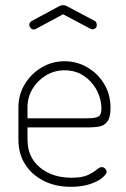

<svg xmlns="http://www.w3.org/2000/svg" viewBox="-20 -714 485 740"><path d="M253 6Q194 6 148.5 -17Q103 -40 77 -80.5Q51 -121 51 -176V-301Q51 -349 75.5 -389.5Q100 -430 140.5 -454Q181 -478 229 -478Q276 -478 316.5 -454.5Q357 -431 381.5 -390.5Q406 -350 406 -298Q406 -262 394 -246Q382 -230 363.5 -226.5Q345 -223 323 -223H86V-176Q86 -108 134 -68.5Q182 -29 255 -29Q297 -29 319 -39.5Q341 -50 352.5 -60Q364 -70 373 -70Q378 -70 382 -67Q386 -64 388.5 -60Q391 -56 391 -52Q391 -43 374.5 -29Q358 -15 327 -4.5Q296 6 253 6ZM86 -258H311Q348 -258 359.5 -265Q371 -272 371 -295Q371 -331 353.5 -365Q336 -399 304 -421Q272 -443 229 -443Q189 -443 156.5 -423Q124 -403 105 -371Q86 -339 86 -301ZM111 -600Q104 -600 98.5 -605.5Q93 -611 93 -619Q93 -623 95.5 -627Q98 -631 102 -633L206 -689Q214 -694 223 -694Q232 -694 240 -689L344 -634Q349 -632 351 -627Q353 -622 353 -617Q353 -610 348 -605.5Q343 -601 336 -601Q334 -601 331.5 -602Q329 -603 327 -604L223 -659L119 -603Q117 -602 115 -601Q113 -600 111 -600Z"/></svg>

Font: Dosis ExtraLight ExtraLight
Style: Regular
Weight: 250
Version: Version 3.001; ttfautohint (v1.8.2)